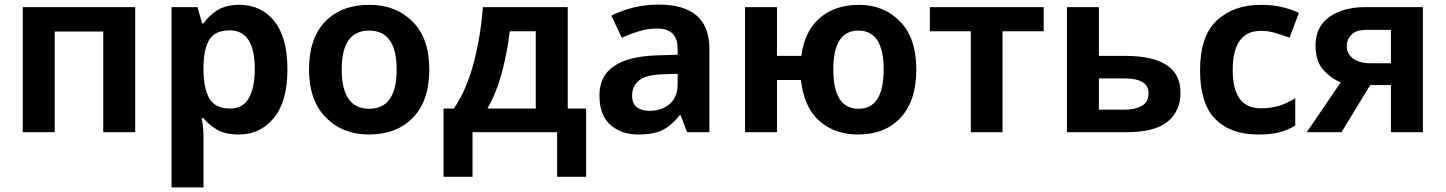

<svg xmlns="http://www.w3.org/2000/svg" viewBox="-20 -575 6287 835"><path d="M568 -544V0H429V-438H218V0H79V-544Z M979 -443Q1088 -443 1088 -275Q1088 -193 1062 -148Q1036 -103 981 -103Q915 -103 890 -147.5Q865 -192 865 -274V-290Q867 -367 892 -405Q917 -443 979 -443ZM1022 -554Q962 -554 924.5 -530Q887 -506 865 -473H859L839 -544H726V240H865V20Q865 -21 857 -61H865Q887 -33 923 -11.5Q959 10 1019 10Q1112 10 1171 -62Q1230 -134 1230 -273Q1230 -412 1173 -483Q1116 -554 1022 -554Z M1847 -273Q1847 -409 1774 -481.5Q1701 -554 1587 -554Q1465 -554 1394.5 -481.5Q1324 -409 1324 -273Q1324 -137 1397.5 -63.5Q1471 10 1584 10Q1705 10 1776 -63.5Q1847 -137 1847 -273ZM1466 -273Q1466 -442 1585 -442Q1705 -442 1705 -273Q1705 -102 1586 -102Q1466 -102 1466 -273Z M2310 -439V-103H2100Q2140 -174 2163 -260.5Q2186 -347 2197 -439ZM2449 -544H2080Q2071 -422 2041 -305Q2011 -188 1954 -103H1909V194H2035V0H2403V194H2529V-103H2449Z M2927 -254V-209Q2927 -152 2892 -122.5Q2857 -93 2806 -93Q2772 -93 2750.5 -108Q2729 -123 2729 -160Q2729 -200 2759 -225Q2789 -250 2866 -252ZM2844 -555Q2787 -555 2734 -542Q2681 -529 2639 -507L2684 -411Q2722 -428 2760 -439.5Q2798 -451 2838 -451Q2927 -451 2927 -363V-337L2833 -334Q2587 -325 2587 -161Q2587 -73 2635 -31.5Q2683 10 2756 10Q2824 10 2862.5 -10Q2901 -30 2936 -74H2940L2968 0H3065V-364Q3065 -555 2844 -555Z M3965 -273Q3965 -409 3894.5 -481.5Q3824 -554 3715 -554Q3612 -554 3545.5 -497Q3479 -440 3465 -332H3359V-544H3220V0H3359V-227H3463Q3477 -107 3544 -48.5Q3611 10 3712 10Q3829 10 3897 -63.5Q3965 -137 3965 -273ZM3604 -273Q3604 -442 3713 -442Q3823 -442 3823 -273Q3823 -102 3714 -102Q3604 -102 3604 -273Z M4519 -439H4340V0H4202V-439H4024V-544H4519Z M4759 -332V-544H4620V0H4877Q5003 0 5058.5 -46.5Q5114 -93 5114 -172Q5114 -332 4873 -332ZM4975 -170Q4975 -131 4945.5 -114.5Q4916 -98 4871 -98H4759V-234H4869Q4975 -234 4975 -170Z M5452 10Q5508 10 5544 0.5Q5580 -9 5613 -29V-148Q5580 -127 5544.5 -115.5Q5509 -104 5463 -104Q5341 -104 5341 -270Q5341 -441 5464 -441Q5493 -441 5523.5 -432.5Q5554 -424 5588 -411L5629 -519Q5600 -533 5558.5 -543.5Q5517 -554 5464 -554Q5346 -554 5272.5 -486.5Q5199 -419 5199 -269Q5199 -124 5265.5 -57Q5332 10 5452 10Z M5837 -376Q5837 -404 5857.5 -424.5Q5878 -445 5921 -445H6029V-300H5939Q5893 -300 5865 -320Q5837 -340 5837 -376ZM5814 0 5939 -205H6029V0H6168V-544H5917Q5821 -544 5761 -501Q5701 -458 5701 -377Q5701 -310 5734.5 -272Q5768 -234 5811 -217L5663 0Z"/></svg>

Font: Noto Sans UI
Style: Bold
Weight: 700
Designer: Monotype Design Team
Foundry: Monotype Imaging Inc.
Version: Version 1.901